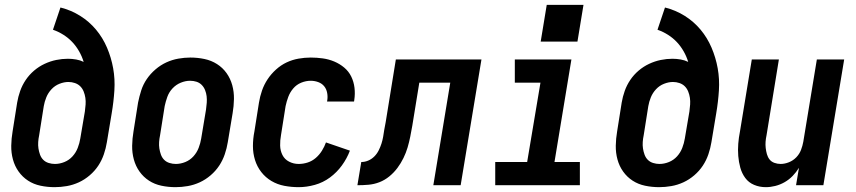

<svg xmlns="http://www.w3.org/2000/svg" viewBox="-20 -766 3540 794"><path d="M206 8Q176 8 147.5 2Q119 -4 96 -19Q73 -34 57 -56.5Q41 -79 33.5 -106.5Q26 -134 26.5 -163.5Q27 -193 32 -222L51 -342Q55 -366 63.5 -390Q72 -414 86.5 -435.5Q101 -457 121 -474Q141 -491 164.5 -502Q188 -513 212.5 -518Q237 -523 261 -523Q278 -523 295 -520Q312 -517 326 -510Q319 -533 307 -554Q295 -575 279 -592Q263 -609 242.5 -622Q222 -635 199 -643L230 -735Q274 -724 311.5 -700.5Q349 -677 377 -643.5Q405 -610 422.5 -569Q440 -528 448 -483.5Q456 -439 453 -392Q450 -345 442 -298L422 -178Q418 -153 409.5 -128Q401 -103 386.5 -81Q372 -59 351 -41Q330 -23 306 -12Q282 -1 256.5 3.5Q231 8 206 8ZM207 -88Q227 -88 246.5 -96Q266 -104 280 -119.5Q294 -135 301.5 -154.5Q309 -174 312 -193L331 -305Q333 -320 334 -334Q335 -348 333 -361.5Q331 -375 326 -387.5Q321 -400 312 -409Q303 -418 290 -422.5Q277 -427 263 -427Q245 -427 226 -419.5Q207 -412 193 -397Q179 -382 171.5 -363.5Q164 -345 161 -327L142 -207Q139 -193 138 -179Q137 -165 139 -152Q141 -139 145.5 -126.5Q150 -114 159 -105Q168 -96 181 -92Q194 -88 207 -88Z M706 8Q676 8 647.5 2Q619 -4 596 -19Q573 -34 557 -56.5Q541 -79 533.5 -106.5Q526 -134 526.5 -163.5Q527 -193 532 -222L551 -342Q556 -367 564 -392Q572 -417 587 -439Q602 -461 623 -479Q644 -497 668 -508Q692 -519 717.5 -523.5Q743 -528 767 -528Q797 -528 825.5 -522Q854 -516 877.5 -501Q901 -486 917 -463.5Q933 -441 940.5 -413.5Q948 -386 947.5 -356.5Q947 -327 942 -298L922 -178Q918 -153 909.5 -128Q901 -103 886.5 -81Q872 -59 851 -41Q830 -23 806 -12Q782 -1 756.5 3.5Q731 8 706 8ZM707 -88Q727 -88 746.5 -96Q766 -104 780 -119.5Q794 -135 801.5 -154.5Q809 -174 812 -193L832 -313Q834 -327 835 -341Q836 -355 834.5 -368Q833 -381 828 -393.5Q823 -406 814 -415Q805 -424 792.5 -428Q780 -432 766 -432Q747 -432 727.5 -424Q708 -416 693.5 -400.5Q679 -385 672 -365.5Q665 -346 661 -327L642 -207Q639 -193 638 -179Q637 -165 639 -152Q641 -139 645.5 -126.5Q650 -114 659 -105Q668 -96 681 -92Q694 -88 707 -88Z M1215 8Q1185 8 1156 2.5Q1127 -3 1102.5 -17.5Q1078 -32 1060.5 -54.5Q1043 -77 1034.5 -104.5Q1026 -132 1026 -162Q1026 -192 1032 -222L1051 -342Q1055 -367 1063.5 -391.5Q1072 -416 1086.5 -438Q1101 -460 1121.5 -478.5Q1142 -497 1165.5 -508Q1189 -519 1214.5 -523.5Q1240 -528 1265 -528Q1290 -528 1315 -524.5Q1340 -521 1362.5 -511.5Q1385 -502 1403.5 -486.5Q1422 -471 1432.5 -449.5Q1443 -428 1446 -403Q1449 -378 1445 -352Q1445 -350 1444.5 -348.5Q1444 -347 1444 -346H1332Q1333 -347 1333 -347.5Q1333 -348 1333 -349Q1336 -365 1333 -381.5Q1330 -398 1320.5 -409.5Q1311 -421 1296 -426.5Q1281 -432 1265 -432Q1245 -432 1225.5 -424Q1206 -416 1192.5 -400Q1179 -384 1172 -365Q1165 -346 1161 -327L1142 -207Q1138 -185 1138.5 -164Q1139 -143 1148 -125Q1157 -107 1175.5 -97.5Q1194 -88 1215 -88Q1234 -88 1252.5 -94Q1271 -100 1286 -113Q1301 -126 1311.5 -143Q1322 -160 1328 -177L1427 -143Q1415 -111 1394 -82Q1373 -53 1344.5 -32Q1316 -11 1282 -1.5Q1248 8 1215 8Z M1458 0 1474 -96Q1489 -96 1503 -102Q1517 -108 1528 -119Q1539 -130 1546 -144Q1553 -158 1557.5 -172Q1562 -186 1564.5 -200.5Q1567 -215 1569 -229Q1571 -237 1572 -245Q1573 -253 1575 -261L1617 -520H1971L1885 0H1772L1842 -424H1714L1685 -246Q1681 -223 1676.5 -200.5Q1672 -178 1665.5 -156Q1659 -134 1648.5 -112.5Q1638 -91 1623.5 -71.5Q1609 -52 1590 -36.5Q1571 -21 1549 -12.5Q1527 -4 1504 -2Q1481 0 1458 0Z M2028 0V-96H2160L2215 -424H2109V-520H2343L2273 -96H2378V0ZM2368 -594H2216L2241 -746H2393Z M2706 8Q2676 8 2647.5 2Q2619 -4 2596 -19Q2573 -34 2557 -56.5Q2541 -79 2533.5 -106.5Q2526 -134 2526.5 -163.5Q2527 -193 2532 -222L2551 -342Q2555 -366 2563.5 -390Q2572 -414 2586.5 -435.5Q2601 -457 2621 -474Q2641 -491 2664.5 -502Q2688 -513 2712.5 -518Q2737 -523 2761 -523Q2778 -523 2795 -520Q2812 -517 2826 -510Q2819 -533 2807 -554Q2795 -575 2779 -592Q2763 -609 2742.5 -622Q2722 -635 2699 -643L2730 -735Q2774 -724 2811.5 -700.5Q2849 -677 2877 -643.5Q2905 -610 2922.5 -569Q2940 -528 2948 -483.5Q2956 -439 2953 -392Q2950 -345 2942 -298L2922 -178Q2918 -153 2909.5 -128Q2901 -103 2886.5 -81Q2872 -59 2851 -41Q2830 -23 2806 -12Q2782 -1 2756.5 3.5Q2731 8 2706 8ZM2707 -88Q2727 -88 2746.5 -96Q2766 -104 2780 -119.5Q2794 -135 2801.5 -154.5Q2809 -174 2812 -193L2831 -305Q2833 -320 2834 -334Q2835 -348 2833 -361.5Q2831 -375 2826 -387.5Q2821 -400 2812 -409Q2803 -418 2790 -422.5Q2777 -427 2763 -427Q2745 -427 2726 -419.5Q2707 -412 2693 -397Q2679 -382 2671.5 -363.5Q2664 -345 2661 -327L2642 -207Q2639 -193 2638 -179Q2637 -165 2639 -152Q2641 -139 2645.5 -126.5Q2650 -114 2659 -105Q2668 -96 2681 -92Q2694 -88 2707 -88Z M3147 8Q3121 8 3098.5 -1.5Q3076 -11 3062 -30Q3048 -49 3041.5 -72.5Q3035 -96 3033 -121Q3031 -146 3033 -171.5Q3035 -197 3040 -222L3089 -520H3201L3150 -207Q3147 -193 3146 -180Q3145 -167 3146.5 -154Q3148 -141 3151.5 -128.5Q3155 -116 3162.5 -106.5Q3170 -97 3182.5 -92.5Q3195 -88 3208 -88Q3225 -88 3242.5 -95Q3260 -102 3273 -115.5Q3286 -129 3292.5 -146Q3299 -163 3302 -180L3358 -520H3471L3385 0H3272L3284 -72Q3273 -54 3258 -38.5Q3243 -23 3224.5 -12.5Q3206 -2 3186 3Q3166 8 3147 8Z"/></svg>

Font: Iosevka SS04
Style: Bold Italic
Weight: 700
Italic angle: -9°
Monospace: yes
Designer: Belleve Invis
Foundry: Belleve Invis
Version: Version 19.0.0; ttfautohint (v1.8.4)